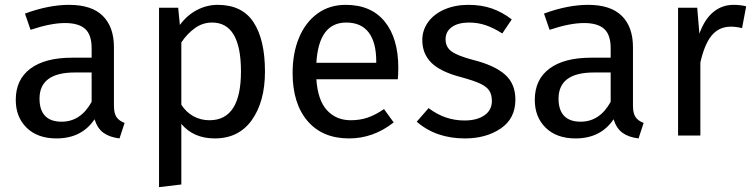

<svg xmlns="http://www.w3.org/2000/svg" viewBox="-20 -559 3108 792"><path d="M494 -52 473 12Q432 7 407 -11Q382 -29 370 -67Q317 12 213 12Q135 12 90 -32Q45 -76 45 -147Q45 -231 105.5 -276Q166 -321 277 -321H358V-360Q358 -416 331 -440Q304 -464 248 -464Q190 -464 106 -436L83 -503Q181 -539 265 -539Q358 -539 404 -493.5Q450 -448 450 -364V-123Q450 -91 461 -75.5Q472 -60 494 -52ZM358 -139V-260H289Q143 -260 143 -152Q143 -105 166 -81Q189 -57 234 -57Q313 -57 358 -139Z M1073 -264Q1073 -140 1019 -64Q965 12 866 12Q778 12 728 -48V202L636 213V-527H715L722 -456Q751 -496 792 -517.5Q833 -539 878 -539Q979 -539 1026 -467Q1073 -395 1073 -264ZM974 -264Q974 -466 855 -466Q816 -466 784 -443Q752 -420 728 -384V-127Q748 -96 778 -79.5Q808 -63 844 -63Q974 -63 974 -264Z M1621 -232H1285Q1291 -145 1329 -104Q1367 -63 1427 -63Q1465 -63 1497 -74Q1529 -85 1564 -109L1604 -54Q1520 12 1420 12Q1310 12 1248.5 -60Q1187 -132 1187 -258Q1187 -340 1213.5 -403.5Q1240 -467 1289.5 -503Q1339 -539 1406 -539Q1511 -539 1567 -470Q1623 -401 1623 -279Q1623 -256 1621 -232ZM1532 -306Q1532 -384 1501 -425Q1470 -466 1408 -466Q1295 -466 1285 -300H1532Z M2091 -479 2052 -421Q2016 -444 1983.5 -455Q1951 -466 1915 -466Q1870 -466 1844 -447.5Q1818 -429 1818 -397Q1818 -365 1842.5 -347Q1867 -329 1931 -312Q2019 -290 2062.5 -252Q2106 -214 2106 -148Q2106 -70 2045.5 -29Q1985 12 1898 12Q1778 12 1699 -57L1748 -113Q1815 -62 1896 -62Q1948 -62 1978.5 -83.5Q2009 -105 2009 -142Q2009 -169 1998 -185.5Q1987 -202 1960 -214.5Q1933 -227 1881 -241Q1797 -263 1759.5 -300Q1722 -337 1722 -394Q1722 -435 1746.5 -468.5Q1771 -502 1814.5 -520.5Q1858 -539 1912 -539Q1966 -539 2009 -524Q2052 -509 2091 -479Z M2635 -52 2614 12Q2573 7 2548 -11Q2523 -29 2511 -67Q2458 12 2354 12Q2276 12 2231 -32Q2186 -76 2186 -147Q2186 -231 2246.5 -276Q2307 -321 2418 -321H2499V-360Q2499 -416 2472 -440Q2445 -464 2389 -464Q2331 -464 2247 -436L2224 -503Q2322 -539 2406 -539Q2499 -539 2545 -493.5Q2591 -448 2591 -364V-123Q2591 -91 2602 -75.5Q2613 -60 2635 -52ZM2499 -139V-260H2430Q2284 -260 2284 -152Q2284 -105 2307 -81Q2330 -57 2375 -57Q2454 -57 2499 -139Z M3058 -533 3041 -443Q3017 -449 2995 -449Q2946 -449 2916 -413Q2886 -377 2869 -301V0H2777V-527H2856L2865 -420Q2886 -479 2922 -509Q2958 -539 3006 -539Q3034 -539 3058 -533Z"/></svg>

Font: FiraGO
Style: Regular
Weight: 400
Designer: bBox Type
Foundry: bBox Type GmbH
Version: Version 1.001;April 20, 2020;FontCreator 12.0.0.2555 64-bit